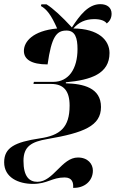

<svg xmlns="http://www.w3.org/2000/svg" viewBox="-53 -681 576 924"><path d="M299 223C353 225 394 190 394 140C394 108 370 77 322 77C244 77 204 194 127 194C88 194 60 169 60 93C60 24 98 1 176 -12C350 -42 433 -75 433 -166C433 -259 347 -278 264 -280V-285C385 -296 474 -326 474 -426C474 -488 421 -543 300 -544C325 -573 357 -589 401 -589C431 -589 452 -581 461 -568C475 -579 484 -594 484 -615C484 -644 463 -661 430 -661C371 -661 330 -606 293 -549C246 -600 202 -641 171 -660H146L144 -652C171 -637 193 -610 222 -544C104 -533 62 -480 62 -436C62 -396 97 -371 176 -371C195 -505 219 -534 267 -534C309 -534 320 -498 320 -445C320 -349 277 -287 203 -287H110L108 -277H193C253 -277 282 -244 282 -173C282 -67 236 -29 138 -15C19 3 -33 29 -33 100C-33 173 35 204 106 204C175 204 197 173 258 173C295 173 301 199 299 223Z"/></svg>

Font: Noto Serif Display SemiCondensed ExtraBold
Style: Italic
Weight: 800
Width: 4
Italic angle: -12°
Designer: Monotype Design Team
Foundry: Monotype Imaging Inc.
Version: Version 2.009